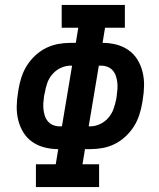

<svg xmlns="http://www.w3.org/2000/svg" viewBox="-20 -755 640 775"><path d="M125 0V-92H205L215 -153Q187 -153 159.5 -160Q132 -167 110 -182.5Q88 -198 74 -221Q60 -244 53.5 -270.5Q47 -297 47.5 -326Q48 -355 53 -383L55 -396Q59 -420 67 -444.5Q75 -469 89 -491Q103 -513 123 -531.5Q143 -550 166.5 -561.5Q190 -573 215 -577.5Q240 -582 265 -582H286L296 -643H229V-735H484V-643H404L394 -582Q423 -582 450 -575Q477 -568 499 -552.5Q521 -537 535 -514Q549 -491 555.5 -464.5Q562 -438 561.5 -409Q561 -380 556 -352L554 -339Q550 -315 542 -290.5Q534 -266 520 -244Q506 -222 486 -203.5Q466 -185 442.5 -173.5Q419 -162 394 -157.5Q369 -153 344 -153H323L313 -92H380V0ZM221 -245H230L271 -490H265Q245 -490 225.5 -481Q206 -472 192 -456Q178 -440 171 -420.5Q164 -401 161 -381L158 -368Q156 -354 155 -340Q154 -326 155.5 -313Q157 -300 161 -287.5Q165 -275 173.5 -265Q182 -255 194.5 -250Q207 -245 221 -245ZM338 -245H344Q364 -245 383.5 -254Q403 -263 417 -279Q431 -295 438 -314.5Q445 -334 449 -354L451 -367Q453 -381 454 -395Q455 -409 453.5 -422Q452 -435 448 -447.5Q444 -460 435.5 -470Q427 -480 414.5 -485Q402 -490 388 -490H379Z"/></svg>

Font: Iosevka Curly Slab SmBdExObl
Style: Regular
Weight: 600
Width: 7
Italic angle: -9°
Monospace: yes
Designer: Belleve Invis
Foundry: Belleve Invis
Version: Version 11.1.0; ttfautohint (v1.8.3)